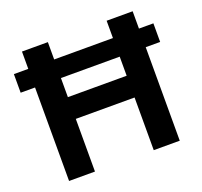

<svg xmlns="http://www.w3.org/2000/svg" viewBox="-124 -861 1054 1002"><g transform="rotate(-20 402.5 -359.5)"><path d="M95 -519.3H15.1V-622.6H95V-718.8H238.8V-622.6H565.2V-718.8H709.7V-622.6H789.8V-519.3H709.7V0H565.2V-292.5H238.8V0H95ZM565.2 -413.3V-519.3H238.8V-413.3Z"/></g></svg>

Font: Min Sans VF VF
Style: Regular
Weight: 400
Designer: Jinseong-Kim, NotoSansCJK, Nunito
Foundry: Jinseong-Kim
Version: Version 1.420;Glyphs 3.1.2 (3151)